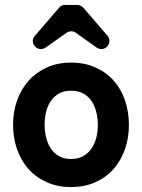

<svg xmlns="http://www.w3.org/2000/svg" viewBox="-20 -748 577 779"><path d="M245 -728H293Q307 -728 318 -717L416 -603Q424 -594 424 -582Q424 -570 416 -561L415 -560Q406 -549 392 -549Q381 -549 372 -555L288 -615Q281 -621 269 -621Q259 -621 250 -615L165 -555Q156 -549 146 -549Q131 -549 122 -560L121 -561Q113 -570 113 -582Q113 -594 122 -603L220 -717Q229 -728 245 -728ZM268 11Q213 11 169 -9Q125 -29 95 -63Q65 -97 49 -143Q33 -189 33 -241Q33 -295 49.5 -341Q66 -387 96.5 -421Q127 -455 170.5 -474.5Q214 -494 268 -494Q324 -494 368 -474Q412 -454 442 -420Q472 -386 487.5 -340Q503 -294 503 -241Q503 -187 486.5 -141Q470 -95 439.5 -61Q409 -27 365.5 -8Q322 11 268 11ZM268 -103Q298 -103 318.5 -115Q339 -127 352 -146.5Q365 -166 371 -190.5Q377 -215 377 -241Q377 -267 371 -292Q365 -317 352.5 -336.5Q340 -356 319 -368Q298 -380 268 -380Q238 -380 218 -368Q198 -356 185 -336.5Q172 -317 166.5 -292Q161 -267 161 -241Q161 -216 167 -191Q173 -166 185.5 -146.5Q198 -127 218.5 -115Q239 -103 268 -103Z"/></svg>

Font: Higure Gothic Black
Style: Regular
Weight: 900
Designer: Yoshimichi Ohira
Foundry: Positype
Version: Version 1.000